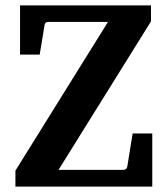

<svg xmlns="http://www.w3.org/2000/svg" viewBox="-20 -691 621 711"><path d="M37.1 0V-59.1L379.9 -609.9H159.2Q146.5 -609.9 145 -598.1L127 -488.8H54.2V-670.9H539.1V-611.8L196.8 -62H436Q448.2 -62 451.2 -73.2L471.2 -196.8H543.9V0Z"/></svg>

Font: Charis SIL Afr
Style: Bold
Weight: 700
Foundry: SIL International
Version: Version 5.000